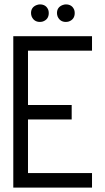

<svg xmlns="http://www.w3.org/2000/svg" viewBox="-20 -847 474 867"><path d="M120.1 -788.1Q120.1 -814.5 145.5 -824.2Q153.3 -827.1 160.2 -827.1Q188.5 -827.1 198.2 -801.8Q200.2 -794.9 200.2 -788.1Q200.2 -759.8 173.8 -750Q167 -748 160.2 -748Q133.8 -748 123 -772.5Q120.1 -780.3 120.1 -788.1ZM237.3 -788.1Q237.3 -814.5 262.7 -824.2Q270.5 -827.1 277.3 -827.1Q305.7 -827.1 315.4 -801.8Q317.4 -794.9 317.4 -788.1Q317.4 -759.8 291 -750Q284.2 -748 277.3 -748Q251 -748 240.2 -772.5Q237.3 -780.3 237.3 -788.1ZM40 0V-683.6H395.5V-618.2H106.4V-373H303.7V-307.6H106.4V-65.4H395.5V0Z"/></svg>

Font: Post No Bills Jaffna Medium
Style: Regular
Weight: 500
Designer: Kosala Senevirathne, Siva Puranthara, Lasantha Premarathna, Tharique Azeez
Foundry: Mooniak
Version: Version 1.220 ; ttfautohint (v1.6)